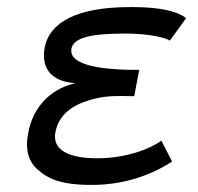

<svg xmlns="http://www.w3.org/2000/svg" viewBox="-20 -520 558 542"><path d="M465.8 -64 435.5 -123C406.2 -100.6 336.9 -73.2 254.9 -73.2C174.8 -73.2 135.3 -95.7 135.3 -133.8C135.3 -137.7 135.3 -141.6 136.2 -146C142.6 -178.7 162.6 -213.4 220.7 -233.4C259.3 -247.1 290 -249 320.8 -249C333.5 -249 346.2 -248.5 358.9 -248.5L373 -322.8H364.3H361.8C309.6 -322.8 181.2 -326.7 181.2 -376.5C181.2 -378.4 181.2 -380.4 181.6 -382.3C187.5 -413.1 233.9 -425.3 333.5 -425.3C404.8 -425.3 449.2 -412.6 459.5 -405.3L505.4 -468.8C497.6 -474.6 467.3 -500 354 -500H347.2C195.8 -500 119.6 -456.5 106 -385.3C104.5 -377.9 104 -370.6 104 -363.3C104 -323.7 127 -289.6 192.9 -285.2C115.2 -267.6 72.3 -210.4 60.1 -147C58.1 -136.2 56.2 -124.5 56.2 -112.3C56.2 -88.4 62.5 -63.5 83.5 -43.9C114.7 -15.1 150.9 2 239.7 2C348.6 2 426.3 -38.1 465.8 -64Z"/></svg>

Font: Fantasque Sans Mono
Style: RegItalic
Weight: 400
Italic angle: -11°
Monospace: yes
Designer: Jany Belluz
Version: Version 1.6.3